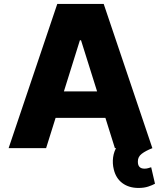

<svg xmlns="http://www.w3.org/2000/svg" viewBox="-20 -747 812 968"><path d="M212.4 0H23.4L268.8 -727.3H502.8L748.2 0H559.3L511.4 -152.7H260.3ZM302.2 -286.2H469.5L388.5 -544H382.8ZM678.3 200.6Q630 200.6 597.1 176.3Q564.3 152 553.6 106.9Q546.2 77.1 550.2 46.5Q554.3 16 569.8 -8.5Q585.2 -33 611.2 -44.7L748.2 0Q714.5 13.1 694.6 28.4Q674.7 43.7 675.1 67.1Q674.4 103.3 708.5 103.3Q719.1 103.3 727.3 100.7Q735.4 98 742.2 96.2L761.4 179.3Q747.9 186.8 727.1 193.7Q706.3 200.6 678.3 200.6Z"/></svg>

Font: Inter UI Extra Bold
Style: Regular
Weight: 800
Designer: Rasmus Andersson
Foundry: rsms
Version: 3.2;8d6f07862